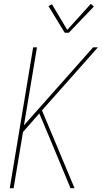

<svg xmlns="http://www.w3.org/2000/svg" viewBox="-20 -982 540 1002"><path d="M31 0 153 -735H173L105 -328L466 -735H491L199 -406L369 0H348L237 -267L185 -390L100 -293L51 0ZM318 -811 233 -950 251 -960 331 -826 454 -962 470 -948 339 -811Z"/></svg>

Font: Iosevka SS04 Thin Oblique
Style: Regular
Weight: 100
Italic angle: -9°
Monospace: yes
Designer: Belleve Invis
Foundry: Belleve Invis
Version: Version 19.0.0; ttfautohint (v1.8.4)